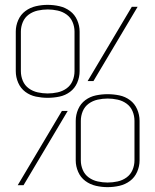

<svg xmlns="http://www.w3.org/2000/svg" viewBox="-20 -763 640 791"><path d="M176 -360Q152 -360 128 -365Q104 -370 84.5 -384.5Q65 -399 55 -422Q45 -445 45 -470V-633Q45 -657 55 -680Q65 -703 84.5 -717.5Q104 -732 128 -737.5Q152 -743 176 -743Q201 -743 225 -737.5Q249 -732 268.5 -717.5Q288 -703 298 -680Q308 -657 308 -633V-470Q308 -445 298 -422Q288 -399 268.5 -384.5Q249 -370 225 -365Q201 -360 176 -360ZM365 -429H341L523 -735H547ZM176 -378Q197 -378 217.5 -382.5Q238 -387 254.5 -399Q271 -411 279 -430Q287 -449 287 -470V-633Q287 -653 279 -672Q271 -691 254.5 -703Q238 -715 217.5 -719.5Q197 -724 177 -724Q156 -724 135.5 -719.5Q115 -715 98.5 -703Q82 -691 74 -672Q66 -653 66 -633V-470Q66 -449 74 -430Q82 -411 98.5 -399Q115 -387 135.5 -382.5Q156 -378 176 -378ZM423 8Q399 8 375 2.5Q351 -3 331.5 -17.5Q312 -32 302 -55Q292 -78 292 -102V-265Q292 -290 302 -313Q312 -336 331.5 -350.5Q351 -365 375 -370Q399 -375 423 -375Q448 -375 472 -370Q496 -365 515.5 -350.5Q535 -336 545 -313Q555 -290 555 -265V-102Q555 -78 545 -55Q535 -32 515.5 -17.5Q496 -3 472 2.5Q448 8 423 8ZM423 -11Q444 -11 464.5 -15.5Q485 -20 501.5 -32Q518 -44 526 -63Q534 -82 534 -102V-265Q534 -286 526 -305Q518 -324 501.5 -336Q485 -348 464.5 -352.5Q444 -357 424 -357Q403 -357 382.5 -352.5Q362 -348 345.5 -336Q329 -324 321 -305Q313 -286 313 -265V-102Q313 -82 321 -63Q329 -44 345.5 -32Q362 -20 382.5 -15.5Q403 -11 423 -11ZM53 0 235 -306H259L77 0Z"/></svg>

Font: Iosevka HT Thin Extended
Style: Regular
Weight: 100
Width: 7
Monospace: yes
Designer: Belleve Invis
Foundry: Belleve Invis
Version: Version 32.3.0; ttfautohint (v1.8.4)